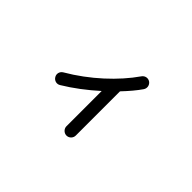

<svg xmlns="http://www.w3.org/2000/svg" viewBox="-97 -845 1194 1194"><g transform="rotate(45 500.0 -248.0)"><path d="M544 56C567 56 585 37 585 15V-374C623 -414 656 -453 680 -488C693 -507 688 -532 670 -545C651 -558 626 -553 613 -534C532 -417 400 -294 252 -208C232 -196 226 -171 238 -152C250 -132 275 -126 294 -138C364 -180 438 -236 503 -295V15C503 37 522 56 544 56Z"/></g></svg>

Font: 寒蝉半圆体
Style: Regular
Weight: 400
Designer: Yoshimichi Ohira & Warren
Foundry: ChillType
Version: Version 1.800;Glyphs 3.1.1 (3135)